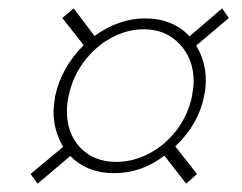

<svg xmlns="http://www.w3.org/2000/svg" viewBox="-20 -527 578 459"><path d="M53 -111 131 -176Q108 -215 108 -260Q108 -272 112 -298Q127 -366 180 -419L129 -484L156 -507L206 -441Q264 -483 327 -483Q360 -483 387 -472Q414 -461 433 -440L511 -507L527 -484L449 -418Q472 -380 472 -336Q472 -315 468 -298Q455 -230 399 -177L451 -111L425 -88L373 -155Q319 -113 252 -113Q189 -113 148 -154L70 -88ZM439 -297Q443 -321 443 -332Q443 -386 409.5 -421.5Q376 -457 324 -457Q283 -457 245 -436Q207 -415 180 -378.5Q153 -342 144 -297Q140 -281 140 -261Q140 -207 172.5 -173.5Q205 -140 258 -140Q299 -140 337.5 -160.5Q376 -181 403 -217Q430 -253 439 -297Z"/></svg>

Font: Taviraj Thin
Style: Italic
Weight: 250
Italic angle: -12°
Designer: Katatrad Team
Foundry: CadsonDemak
Version: Version 1.001